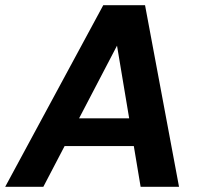

<svg xmlns="http://www.w3.org/2000/svg" viewBox="-43 -720 775 740"><path d="M-23 0 355 -700H516L647 0H499L408 -544L124 0ZM109 -157 164 -264H537L554 -157Z"/></svg>

Font: DM Sans 18pt ExtraBold
Style: Italic
Weight: 800
Italic angle: -10°
Designer: Colophon Foundry, Jonny Pinhorn
Foundry: Colophon Foundry
Version: Version 4.004;gftools[0.9.30]